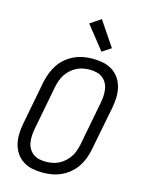

<svg xmlns="http://www.w3.org/2000/svg" viewBox="-135 -991 819 1083"><g transform="rotate(15 275.0 -449.5)"><path d="M222 12Q191 12 161.5 6Q132 0 108 -15.5Q84 -31 68 -54.5Q52 -78 45 -106.5Q38 -135 39 -165.5Q40 -196 46 -227L96 -487Q102 -513 112 -539Q122 -565 138 -588.5Q154 -612 177 -631Q200 -650 226 -661.5Q252 -673 278.5 -677.5Q305 -682 331 -682Q362 -682 392 -676Q422 -670 446 -654.5Q470 -639 486 -615.5Q502 -592 509 -563.5Q516 -535 515 -504.5Q514 -474 508 -443L457 -183Q452 -157 442 -131Q432 -105 416 -81.5Q400 -58 377 -39Q354 -20 328 -8.5Q302 3 275 7.5Q248 12 222 12ZM223 -52Q242 -52 261 -55.5Q280 -59 298.5 -68Q317 -77 332.5 -91Q348 -105 359.5 -122Q371 -139 377.5 -158Q384 -177 388 -195L438 -455Q442 -476 443 -496Q444 -516 441 -535Q438 -554 428.5 -570.5Q419 -587 404 -598Q389 -609 370 -613.5Q351 -618 331 -618Q312 -618 293 -614.5Q274 -611 255.5 -602Q237 -593 221.5 -579Q206 -565 194.5 -548Q183 -531 176.5 -512Q170 -493 166 -475L116 -215Q112 -194 111 -174Q110 -154 113 -135Q116 -116 125.5 -99.5Q135 -83 150 -72Q165 -61 184 -56.5Q203 -52 223 -52ZM367 -733 259 -869 322 -911 419 -767Z"/></g></svg>

Font: Lode Term
Style: Italic
Weight: 400
Italic angle: -11°
Monospace: yes
Designer: Belleve Invis
Foundry: Belleve Invis
Version: Version 29.2.0